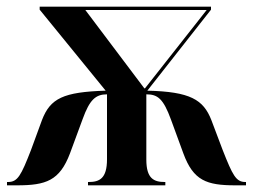

<svg xmlns="http://www.w3.org/2000/svg" viewBox="-20 -556 760 576"><path d="M1 0H31C118 0 159 -14 190 -96L228 -199C249 -257 267 -273 301 -273V-78C301 -20 278 -10 246 -10H244V0H476V-10H474C442 -10 419 -20 419 -77V-273C453 -273 470 -260 493 -197L530 -96C560 -14 600 0 686 0H718V-10H716C688 -10 678 -30 648 -106L614 -196C590 -257 551 -281 422 -284L613 -527V-536H99V-527L297 -284C170 -280 131 -261 106 -196L73 -106C43 -29 33 -10 4 -10H1ZM413 -291 236 -526H600L415 -291Z"/></svg>

Font: Noto Serif Display SemiCondensed SemiBold
Style: Regular
Weight: 600
Width: 4
Designer: Monotype Design Team
Foundry: Monotype Imaging Inc.
Version: Version 2.009